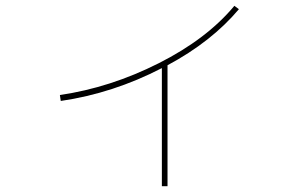

<svg xmlns="http://www.w3.org/2000/svg" viewBox="-20 -602 1040 662"><path d="M186.5 -274.4Q360.4 -299.8 526.9 -383.8Q693.4 -467.8 788.1 -582L803.7 -570.3Q709 -458 557.6 -377V40H538.1V-367.2Q370.1 -280.3 189.5 -253.9Z"/></svg>

Font: Mgen+ 1m thin
Style: Regular
Weight: 100
Designer: [Source Han Sans]
Ryoko NISHIZUKA  (kana & ideographs); Paul D. Hunt (Latin, Greek & Cyrillic); Wenlong ZHANG  (bopomofo
Version: Version 1.059.20150602